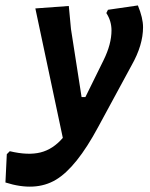

<svg xmlns="http://www.w3.org/2000/svg" viewBox="-85 -491 550 706"><path d="M168 -469 176 -384 215 -134H229L296 -270Q325 -329 325 -379Q325 -414 306 -443L312 -455L422 -471Q441 -425 441 -391Q441 -325 399 -251L276 -24Q196 125 120.5 170Q45 215 -65 180L-60 76L-49 65Q18 81 64 69.5Q110 58 146 16L45 -460Z"/></svg>

Font: Alegreya Sans SC
Style: Bold Italic
Weight: 700
Italic angle: -7°
Designer: Juan Pablo del Peral
Foundry: Huerta Tipografica
Version: Version 2.007